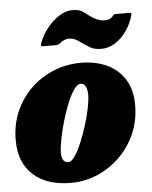

<svg xmlns="http://www.w3.org/2000/svg" viewBox="-57 -818 691 873"><g transform="rotate(-5 289.0 -381.0)"><path d="M-2 -205Q-2 -276.5 24 -335.8Q50 -395 95.2 -438.8Q140.5 -482.5 199.2 -506.2Q258 -530 323.5 -530Q390 -530 441.8 -506Q493.5 -482 523.2 -434.8Q553 -387.5 553 -317.5Q553 -246.5 526.5 -186.5Q500 -126.5 454.8 -82.5Q409.5 -38.5 352 -14.2Q294.5 10 231.5 10Q123 10 60.5 -46Q-2 -102 -2 -205ZM197.5 -130Q197.5 -85 229 -85Q242 -85 257.5 -107.5Q273 -130 288.2 -165.8Q303.5 -201.5 316.2 -242Q329 -282.5 336.5 -319.5Q344 -356.5 344.5 -380Q344.5 -405.5 337 -420.2Q329.5 -435 314.5 -435Q299 -435 282.8 -411.2Q266.5 -387.5 251.2 -350Q236 -312.5 224 -270.2Q212 -228 204.8 -190.5Q197.5 -153 197.5 -130ZM422.5 -585Q391 -585 371.8 -596.5Q352.5 -608 336.5 -619.5Q319.5 -632 307.5 -638Q295.5 -644 280.5 -644Q265 -644 254.2 -638Q243.5 -632 237.5 -627Q229 -620 220.5 -620H159.5Q151 -620 150.5 -623.8Q150 -627.5 152.5 -635Q163 -667 187.2 -698.5Q211.5 -730 242.8 -751Q274 -772 305 -772Q336.5 -772 352.8 -760.8Q369 -749.5 384.5 -737.5Q400.5 -725.5 416.8 -719.2Q433 -713 445.5 -713Q458 -713 467.2 -715.5Q476.5 -718 484 -726Q488.5 -731 490.8 -734Q493 -737 500 -737H564Q574.5 -737 571 -726Q561.5 -689 539.2 -656.8Q517 -624.5 487 -604.8Q457 -585 422.5 -585Z"/></g></svg>

Font: Besley* Narrow Fatface
Style: Italic
Weight: 900
Width: 4
Italic angle: -13°
Designer: Owen Earl
Foundry: indestructible type*
Version: Version 3.000; ttfautohint (v1.8.3)